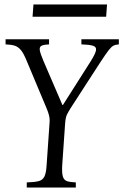

<svg xmlns="http://www.w3.org/2000/svg" viewBox="-20 -841 556 861"><path d="M100 0V-23Q134 -24 152.5 -28.5Q171 -33 179 -49Q187 -65 189 -100L202 -287Q204 -307 200 -323Q196 -339 189 -355L101 -565Q87 -600 74.5 -615.5Q62 -631 46.5 -636Q31 -641 5 -642V-665H200V-642Q177 -641 166.5 -636Q156 -631 158.5 -615.5Q161 -600 176 -565L260 -370H262L386 -565Q408 -600 410.5 -615.5Q413 -631 396.5 -636Q380 -641 345 -642V-665H513V-642Q498 -641 488.5 -636Q479 -631 467 -615.5Q455 -600 432 -565L296 -355Q286 -339 280 -326.5Q274 -314 272 -287L259 -100Q257 -65 262 -49Q267 -33 281 -28.5Q295 -24 320 -23V0ZM130 -821H460L456 -766H126Z"/></svg>

Font: Bona Nova
Style: Italic
Weight: 400
Italic angle: -4°
Designer: Mateusz Machalski
Foundry: Capitalics
Version: Version 4.001; ttfautohint (v1.8.3)